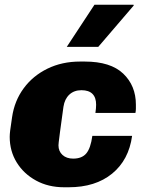

<svg xmlns="http://www.w3.org/2000/svg" viewBox="-20 -781 640 811"><path d="M251 10Q184 10 132 -18.5Q80 -47 50.5 -95Q21 -143 21 -203Q21 -214 23 -230Q25 -246 31 -286Q41 -355 80 -408Q119 -461 180.5 -491Q242 -521 318 -521H338Q447 -521 500.5 -470Q554 -419 554 -339V-322Q554 -313 552 -304H383Q386 -324 386 -339Q386 -369 370.5 -384.5Q355 -400 324 -400Q293 -400 273 -381.5Q253 -363 248 -330Q238 -258 233.5 -224Q229 -190 228 -180Q227 -170 227 -167Q227 -142 244 -126.5Q261 -111 289 -111Q326 -111 344.5 -133Q363 -155 370 -207H538Q524 -105 453.5 -47.5Q383 10 270 10ZM262 -583 379 -761H544L545 -758L395 -583Z"/></svg>

Font: Chivo Mono Medium Black
Style: Italic
Weight: 900
Italic angle: -8.05°
Monospace: yes
Version: Version 1.008